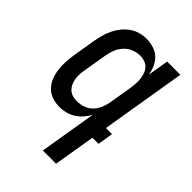

<svg xmlns="http://www.w3.org/2000/svg" viewBox="-218 -624 936 936"><g transform="rotate(45 250.0 -156.5)"><path d="M201 -72Q223 -72 244.5 -79Q266 -86 282.5 -102Q299 -118 308 -139Q317 -160 321 -182L341 -302Q343 -318 344.5 -335Q346 -352 344 -368Q342 -384 337 -399Q332 -414 321.5 -425.5Q311 -437 296 -442.5Q281 -448 265 -448Q242 -448 219.5 -439Q197 -430 180.5 -412Q164 -394 155.5 -372Q147 -350 143 -327L123 -207Q120 -192 119 -176Q118 -160 120.5 -144.5Q123 -129 129 -115.5Q135 -102 145.5 -91.5Q156 -81 171 -76.5Q186 -72 201 -72ZM255 215 304 -81Q294 -61 279 -44Q264 -27 245 -15Q226 -3 205 2.5Q184 8 163 8Q136 8 112 0Q88 -8 70.5 -25.5Q53 -43 43.5 -66.5Q34 -90 30.5 -115.5Q27 -141 28.5 -167.5Q30 -194 34 -221L54 -341Q58 -363 64 -385Q70 -407 80 -428Q90 -449 105 -468Q120 -487 139.5 -501Q159 -515 182 -521.5Q205 -528 227 -528Q252 -528 276.5 -520.5Q301 -513 318 -497Q335 -481 345 -459Q355 -437 359 -412L377 -520H468L395 -80H437L424 0H382L346 215Z"/></g></svg>

Font: Iosevka Medium Oblique
Style: Regular
Weight: 500
Italic angle: -9°
Monospace: yes
Designer: Belleve Invis
Foundry: Belleve Invis
Version: Version 32.5.0; ttfautohint (v1.8.4)